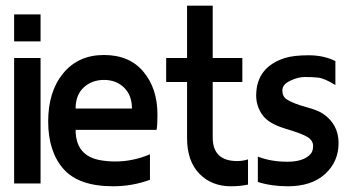

<svg xmlns="http://www.w3.org/2000/svg" viewBox="-20 -647 1214 677"><path d="M123 -501H29.8V-596.2H123ZM123 0H29.8V-442.4H123Z M508.8 -13.2Q446.8 9.8 378.9 9.8Q257.3 9.8 203.6 -51.5Q149.9 -112.8 149.9 -218.8Q149.9 -324.7 203.1 -388.9Q256.3 -453.1 346.4 -453.1Q436.5 -453.1 485.8 -394Q535.2 -335 535.2 -242.7Q535.2 -207.5 532.2 -189H246.6Q246.6 -97.2 334.5 -82Q359.9 -77.6 386.2 -77.6Q449.2 -77.6 508.8 -103ZM445.3 -264.2Q445.3 -311 417.5 -338.1Q389.6 -365.2 346.9 -365.2Q304.2 -365.2 275.4 -338.9Q246.6 -312.5 246.6 -264.2Z M816.4 -79.1Q835.9 -79.1 854.5 -85V3.9Q826.7 9.8 794.4 9.8Q725.6 9.8 682.6 -34.9Q639.6 -79.6 639.6 -159.7V-357.9H565.9V-442.4H639.6V-627H730V-442.4H834.5V-357.9H730V-162.6Q730 -79.1 816.4 -79.1Z M883.3 -310.5Q883.8 -410.2 984.4 -442.4Q1015.6 -452.1 1068.6 -452.1Q1121.6 -452.1 1162.6 -431.6V-347.2Q1123.5 -371.1 1101.6 -373.3Q1079.6 -375.5 1055.2 -375.5Q1030.8 -375.5 1003.4 -362.3Q975.6 -349.6 975.6 -328.1Q975.6 -306.6 991.2 -296.4Q1016.1 -281.2 1059.3 -269.5Q1102.5 -257.8 1120.1 -245.1Q1173.8 -208 1173.8 -142.6Q1173.8 -77.1 1126.5 -33.7Q1079.1 9.8 995.1 9.8Q936.5 9.8 889.2 -5.4V-94.7Q936 -76.7 993.2 -76.7Q1050.3 -76.7 1074.7 -103.5Q1084 -113.3 1084 -132.3Q1084 -151.4 1064.7 -163.6Q1045.4 -175.8 986.3 -193.4Q927.2 -210.9 905.3 -241.7Q883.3 -272.5 883.3 -310.5Z"/></svg>

Font: Keraleeyam
Style: Regular
Weight: 400
Designer: Hussain K. H.
Foundry: Swathanthra Malayalam Computing(SMC) http://smc.org.in
Version: Version 3.0.0+20221109